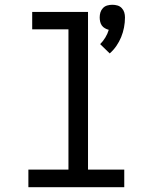

<svg xmlns="http://www.w3.org/2000/svg" viewBox="-20 -785 640 805"><path d="M440 -561 400 -600Q412 -612 421.5 -627.5Q431 -643 436 -660Q428 -662 420 -666.5Q412 -671 407 -678Q402 -685 400 -694Q398 -703 398 -712Q398 -723 401 -733Q404 -743 411.5 -751Q419 -759 429.5 -762Q440 -765 451 -765Q462 -765 472.5 -762Q483 -759 490.5 -751Q498 -743 501 -733Q504 -723 504 -712Q504 -691 500 -670Q496 -649 488 -629.5Q480 -610 468 -592.5Q456 -575 440 -561ZM99 0V-74H267V-662H115V-735H349V-74H501V0Z"/></svg>

Font: Zed Mono Extended
Style: Regular
Weight: 400
Width: 7
Monospace: yes
Designer: Belleve Invis
Foundry: Belleve Invis
Version: Version 1.0.0; ttfautohint (v1.8.4)